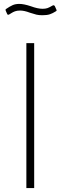

<svg xmlns="http://www.w3.org/2000/svg" viewBox="-20 -963 310 983"><path d="M155 -742V0H115V-742ZM197 -885Q179 -885 166.5 -888Q154 -891 133 -898Q104 -909 83 -909Q67 -909 56.5 -905Q46 -901 38.5 -896Q31 -891 27 -889Q23 -887 21 -887Q19 -887 16 -893L9 -909Q8 -912 8.5 -914Q9 -916 11 -917Q30 -930 44.5 -936.5Q59 -943 79 -943Q102 -943 138 -931Q173 -918 198 -918Q213 -918 223 -921.5Q233 -925 248 -934Q251 -936 255 -936Q258 -936 261 -931L269 -913Q270 -912 270 -910Q270 -907 264 -904Q250 -895 235.5 -890Q221 -885 197 -885Z"/></svg>

Font: Morrison Thin
Style: Regular
Weight: 100
Designer: Pablo Impallari, Rodrigo Fuenzalida (Modified by Dan O. Williams)
Version: Version 0.03;June 6, 2019;FontCreator 11.5.0.2425 64-bit; tt